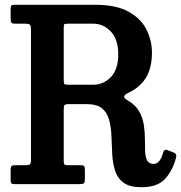

<svg xmlns="http://www.w3.org/2000/svg" viewBox="-20 -770 757 803"><path d="M716 -110Q702 -56 670 -21.5Q638 13 571.5 13Q522.5 13 497 -5.8Q471.5 -24.5 461.5 -55.5Q451.5 -86.5 449.5 -123.8Q447.5 -161 446.2 -198Q445 -235 437.2 -266Q429.5 -297 408 -315.8Q386.5 -334.5 343 -334.5H268Q252 -334.5 249.2 -329.8Q246.5 -325 246.5 -309V-97Q246.5 -85.5 249.8 -82.2Q253 -79 265 -79H317Q328.5 -79 331.8 -75.2Q335 -71.5 335 -59.5V-21Q335 -7.5 331.2 -3.8Q327.5 0 314 0H41.5Q31 0 27.8 -3.2Q24.5 -6.5 24.5 -17V-60Q24.5 -72 28.2 -75.5Q32 -79 43 -79H84Q100 -79 104.8 -82.5Q109.5 -86 109.5 -102V-646.5Q109.5 -663 104.8 -667Q100 -671 84 -671H44Q30 -671 27.2 -675.8Q24.5 -680.5 24.5 -694.5V-732.5Q24.5 -743 27.5 -746.5Q30.5 -750 41 -750H378.5Q466 -750 518 -721Q570 -692 592.8 -646Q615.5 -600 615.5 -550Q615.5 -488.5 591.8 -447.2Q568 -406 514.5 -380.5Q500 -373 499 -366.2Q498 -359.5 515 -349.5Q547 -331 562 -304.2Q577 -277.5 581.5 -247.8Q586 -218 586 -189Q586 -160 587 -136.5Q588 -113 595.5 -98.8Q603 -84.5 623.5 -84.5Q635.5 -84.5 645.8 -96.2Q656 -108 663 -134Q668 -147.5 680.5 -142L706.5 -132Q714 -128.5 716.2 -124.2Q718.5 -120 716 -110ZM268 -415.5H369.5Q412.5 -415.5 443.5 -447.5Q474.5 -479.5 474.5 -542.5Q474.5 -605.5 443.5 -638.2Q412.5 -671 369.5 -671H266.5Q249.5 -671 248 -667.5Q246.5 -664 246.5 -647.5V-439Q246.5 -423 248.8 -419.2Q251 -415.5 268 -415.5Z"/></svg>

Font: Besley* Narrow Semi
Style: Regular
Weight: 600
Width: 4
Designer: Owen Earl
Foundry: indestructible type*
Version: Version 3.000; ttfautohint (v1.8.3)